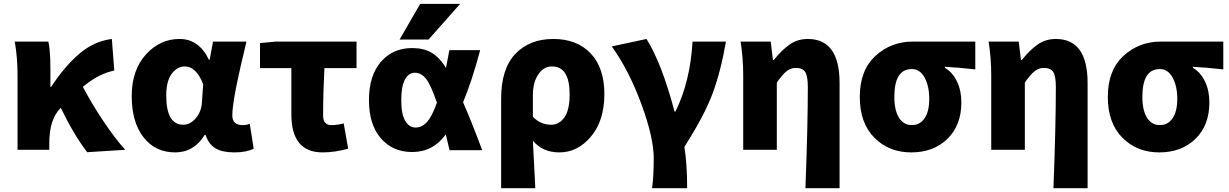

<svg xmlns="http://www.w3.org/2000/svg" viewBox="-20 -788 6467 1010"><path d="M638.7 0 438.5 12.7Q367.2 -81.1 299.8 -220.7L297.9 -218.8Q239.3 -160.2 239.3 -35.2V0H72.3V-391.6Q72.3 -486.3 57.6 -569.3H234.4Q245.1 -524.4 245.1 -426.8V-331.1H249Q320.3 -439.5 397.5 -505.4Q474.6 -571.3 568.4 -583L581.1 -417Q497.1 -399.4 416 -331.1Q460.9 -245.1 522.5 -152.8Q584 -60.5 638.7 0Z M901.4 13.7Q796.9 13.7 734.9 -65.9Q672.9 -145.5 672.9 -282.2Q672.9 -418.9 747.1 -501Q821.3 -583 924.8 -583Q1026.4 -583 1079.1 -473.6H1083L1100.6 -569.3H1276.4Q1273.4 -554.7 1263.2 -512.2Q1252.9 -469.7 1248 -448.7Q1243.2 -427.7 1234.9 -389.2Q1226.6 -350.6 1221.7 -326.7Q1216.8 -302.7 1211.9 -272.9Q1207 -243.2 1204.6 -220.7Q1202.1 -198.2 1202.1 -180.7Q1202.1 -129.9 1256.8 -129.9Q1276.4 -129.9 1293.9 -136.7L1314.5 -5.9Q1275.4 13.7 1212.9 13.7Q1150.4 13.7 1114.3 -7.3Q1078.1 -28.3 1061.5 -78.1H1056.6Q1000 13.7 901.4 13.7ZM944.3 -131.8Q980.5 -131.8 1009.8 -166Q1039.1 -200.2 1042 -248L1048.8 -344.7Q1012.7 -438.5 952.1 -438.5Q912.1 -438.5 883.3 -399.9Q854.5 -361.3 854.5 -285.2Q854.5 -131.8 944.3 -131.8Z M1676.8 13.7Q1512.7 13.7 1512.7 -186.5V-429.7H1347.7V-561.5L1432.6 -569.3H1855.5V-429.7H1686.5Q1679.7 -296.9 1679.7 -179.7Q1679.7 -129.9 1723.6 -129.9Q1753.9 -129.9 1788.1 -138.7L1811.5 -5.9Q1740.2 13.7 1676.8 13.7Z M2278.3 -248Q2246.1 -342.8 2220.7 -374Q2195.3 -405.3 2162.6 -405.3Q2129.9 -405.3 2110.4 -370.1Q2090.8 -335 2090.8 -260.7Q2090.8 -186.5 2111.8 -151.9Q2132.8 -117.2 2166 -117.2Q2199.2 -117.2 2225.6 -145.5Q2252 -173.8 2278.3 -248ZM2416 -250Q2457 -157.2 2516.6 2H2344.7Q2339.8 -19.5 2325.2 -81.1Q2257.8 11.7 2148.4 11.7Q2045.9 11.7 1983.4 -60.5Q1920.9 -132.8 1920.9 -261.2Q1920.9 -389.6 1983.4 -462.4Q2045.9 -535.2 2148.4 -535.2Q2208 -535.2 2249.5 -511.2Q2291 -487.3 2326.2 -430.7Q2332 -459 2343.8 -524.4H2505.9Q2463.9 -365.2 2416 -250ZM2190.4 -767.6H2400.4L2234.4 -580.1H2082Z M2616.2 202.1V-269.5Q2616.2 -425.8 2690.9 -504.4Q2765.6 -583 2890.6 -583Q3015.6 -583 3087.4 -506.8Q3159.2 -430.7 3159.2 -293.9Q3159.2 -153.3 3088.9 -69.8Q3018.6 13.7 2922.9 13.7Q2834 13.7 2783.2 -47.9Q2788.1 38.1 2795.9 202.1ZM2879.9 -131.8Q2921.9 -131.8 2949.2 -170.9Q2976.6 -210 2976.6 -291Q2976.6 -438.5 2883.8 -438.5Q2839.8 -438.5 2811.5 -396.5Q2783.2 -354.5 2783.2 -287.1V-173.8Q2823.2 -131.8 2879.9 -131.8Z M3594.7 202.1H3410.2Q3418.9 141.6 3418.9 43.9Q3418.9 -63.5 3354 -240.2Q3289.1 -417 3198.2 -543.9L3380.9 -583Q3460.9 -456.1 3528.3 -201.2H3533.2Q3611.3 -360.4 3623 -569.3H3798.8Q3771.5 -411.1 3728 -294.9Q3684.6 -178.7 3580.1 -15.6Q3594.7 74.2 3594.7 202.1Z M4396.5 202.1H4216.8Q4229.5 -126 4229.5 -330.1Q4229.5 -387.7 4215.8 -409.2Q4202.1 -430.7 4166 -430.7Q4138.7 -430.7 4116.2 -412.1Q4093.8 -393.6 4066.4 -353.5V0H3889.6V-391.6Q3889.6 -480.5 3876 -569.3H4034.2L4045.9 -472.7H4050.8Q4092.8 -525.4 4134.3 -554.2Q4175.8 -583 4229.5 -583Q4396.5 -583 4396.5 -351.6Z M4502.9 -278.3Q4502.9 -418 4585 -493.7Q4667 -569.3 4782.2 -569.3H5110.4V-422.9Q5017.6 -433.6 4950.2 -436.5V-431.6Q4991.2 -407.2 5014.2 -359.4Q5037.1 -311.5 5037.1 -249Q5037.1 -128.9 4963.9 -57.6Q4890.6 13.7 4773.4 13.7Q4656.2 13.7 4579.6 -63.5Q4502.9 -140.6 4502.9 -278.3ZM4868.2 -267.6Q4868.2 -335 4843.8 -379.9Q4819.3 -424.8 4776.4 -424.8Q4684.6 -424.8 4684.6 -278.3Q4684.6 -208 4709 -168.9Q4733.4 -129.9 4776.4 -129.9Q4819.3 -129.9 4843.8 -166Q4868.2 -202.1 4868.2 -267.6Z M5701.2 202.1H5521.5Q5534.2 -126 5534.2 -330.1Q5534.2 -387.7 5520.5 -409.2Q5506.8 -430.7 5470.7 -430.7Q5443.4 -430.7 5420.9 -412.1Q5398.4 -393.6 5371.1 -353.5V0H5194.3V-391.6Q5194.3 -480.5 5180.7 -569.3H5338.9L5350.6 -472.7H5355.5Q5397.5 -525.4 5439 -554.2Q5480.5 -583 5534.2 -583Q5701.2 -583 5701.2 -351.6Z M5807.6 -278.3Q5807.6 -418 5889.6 -493.7Q5971.7 -569.3 6086.9 -569.3H6415V-422.9Q6322.3 -433.6 6254.9 -436.5V-431.6Q6295.9 -407.2 6318.8 -359.4Q6341.8 -311.5 6341.8 -249Q6341.8 -128.9 6268.6 -57.6Q6195.3 13.7 6078.1 13.7Q5960.9 13.7 5884.3 -63.5Q5807.6 -140.6 5807.6 -278.3ZM6172.9 -267.6Q6172.9 -335 6148.4 -379.9Q6124 -424.8 6081.1 -424.8Q5989.3 -424.8 5989.3 -278.3Q5989.3 -208 6013.7 -168.9Q6038.1 -129.9 6081.1 -129.9Q6124 -129.9 6148.4 -166Q6172.9 -202.1 6172.9 -267.6Z"/></svg>

Font: Gen Shin Gothic Heavy
Style: Bold
Weight: 900
Designer: [Source Han Sans]
Ryoko NISHIZUKA  (kana & ideographs); Paul D. Hunt (Latin, Greek & Cyrillic); Wenlong ZHANG  (bopomofo
Version: Version 1.002.20150607